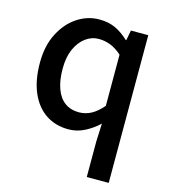

<svg xmlns="http://www.w3.org/2000/svg" viewBox="-116 -657 861 972"><g transform="rotate(15 315.0 -170.5)"><path d="M429 223V37L433 -58Q402 -28 361.5 -7Q321 14 276 14Q208 14 157 -20Q106 -54 78 -119Q50 -184 50 -275Q50 -364 83.5 -429Q117 -494 170.5 -529Q224 -564 285 -564Q333 -564 369 -547.5Q405 -531 440 -498H443L453 -551H544V223ZM304 -83Q339 -83 369 -99Q399 -115 429 -150V-418Q399 -445 369 -456.5Q339 -468 308 -468Q270 -468 238.5 -444.5Q207 -421 188 -378.5Q169 -336 169 -276Q169 -214 185 -170.5Q201 -127 231.5 -105Q262 -83 304 -83Z"/></g></svg>

Font: Noto Sans SC Thin Medium
Style: Regular
Weight: 500
Version: Version 2.004-H2;hotconv 1.0.118;makeotfexe 2.5.65603